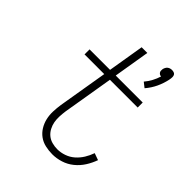

<svg xmlns="http://www.w3.org/2000/svg" viewBox="-213 -891 1027 1027"><g transform="rotate(45 300.0 -378.0)"><path d="M455 -591 427 -613Q443 -632 454.5 -653.5Q466 -675 473 -698Q467 -698 462 -701Q457 -704 454 -708.5Q451 -713 450.5 -719Q450 -725 451 -731Q452 -737 455.5 -744Q459 -751 464.5 -755.5Q470 -760 476.5 -762Q483 -764 490 -764Q497 -764 503.5 -762Q510 -760 513.5 -755.5Q517 -751 518 -744Q519 -737 518 -731V-729L516 -717Q509 -683 494 -651Q479 -619 455 -591ZM356 8Q329 8 302.5 2Q276 -4 255.5 -19Q235 -34 221.5 -56Q208 -78 202 -103.5Q196 -129 197 -156.5Q198 -184 202 -211L249 -492H100V-530H255L289 -735H332L298 -530H502V-492H292L244 -205Q241 -184 240 -162.5Q239 -141 242.5 -121.5Q246 -102 255.5 -84Q265 -66 280 -53.5Q295 -41 315 -35.5Q335 -30 356 -30Q381 -30 407 -39Q433 -48 453.5 -66Q474 -84 488.5 -107.5Q503 -131 512 -157L551 -143Q540 -112 522 -83.5Q504 -55 477.5 -33.5Q451 -12 419 -2Q387 8 356 8Z"/></g></svg>

Font: Iosevka Curly XLtEx
Style: Italic
Weight: 200
Width: 7
Italic angle: -9°
Monospace: yes
Designer: Belleve Invis
Foundry: Belleve Invis
Version: Version 11.1.0; ttfautohint (v1.8.3)